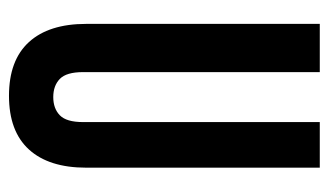

<svg xmlns="http://www.w3.org/2000/svg" viewBox="-176 -564 749 438"><g transform="rotate(90 199.0 -345.5)"><path d="M145 -700V-160Q145 -122 160.5 -107Q176 -92 202 -92Q228 -92 243.5 -107Q259 -122 259 -160V-700H363V-167Q363 -82 321.5 -36.5Q280 9 199 9Q118 9 76.5 -36.5Q35 -82 35 -167V-700Z"/></g></svg>

Font: Bebas Neue
Style: Regular
Weight: 400
Designer: Ryoichi Tsunekawa
Foundry: Ryoichi Tsunekawa
Version: Version 1.300